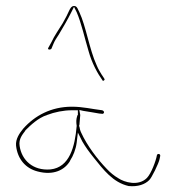

<svg xmlns="http://www.w3.org/2000/svg" viewBox="-20 -731 603 646"><path d="M34 -241C39 -195 67 -164 107 -154C160 -140 198 -159 216 -190V-191C226 -206 235 -228 238 -251L242 -285L257 -255C268 -236 279 -221 295 -201C328 -160 360 -117 413 -105C445 -102 468 -111 482 -125C490 -132 514 -181 517 -196L519 -206C520 -210 517 -213 514 -213C511 -213 509 -212 508 -209C505 -191 489 -147 474 -132C446 -104 399 -117 377 -132C365 -139 351 -150 339 -163C308 -195 273 -241 253 -285C250 -291 248 -299 247 -306H246V-309H247C249 -329 250 -342 250 -344C250 -344 247 -361 247 -361L260 -358C281 -355 295 -352 314 -349L325 -348H326C327 -348 330 -351 330 -352C330 -357 328 -358 324 -360C290 -364 259 -372 222 -372C152 -372 97 -342 58 -298C45 -282 32 -263 34 -241ZM46 -240C42 -264 57 -280 65 -291V-292C83 -310 108 -334 138 -344C164 -354 194 -360 222 -360H242V-344H241C238 -336 236 -328 237 -316C237 -316 238 -310 238 -308V-307C232 -237 214 -168 150 -161C91 -156 53 -192 46 -240ZM143 -571C138 -564 148 -562 153 -567L160 -584C165 -596 171 -604 178 -615C192 -638 208 -666 220 -690L229 -708L238 -690C254 -653 265 -602 278 -559C289 -519 308 -484 326 -459C330 -459 331 -462 332 -463C332 -464 332 -465 330 -468L322 -480C318 -487 311 -497 305 -512C281 -564 269 -644 247 -690C241 -702 240 -707 234 -710C225 -713 219 -708 214 -698C207 -683 201 -670 191 -653C177 -630 163 -611 153 -589ZM413 -105Z"/></svg>

Font: Stray Cat
Style: HlCn
Weight: 100
Version: Version 1.0